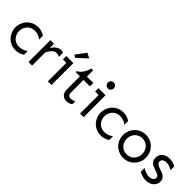

<svg xmlns="http://www.w3.org/2000/svg" viewBox="200 -1886 3026 3026"><g transform="rotate(45 1712.5 -373.0)"><path d="M303.7 -498C155.3 -498 48.8 -379.9 48.8 -241.2C48.8 -103.5 155.3 14.6 303.7 14.6C375 14.6 430.7 -13.7 450.2 -33.2V-114.3C414.1 -86.9 369.1 -63.5 303.7 -63.5C199.2 -63.5 131.8 -147.5 131.8 -241.2C131.8 -335.9 199.2 -419.9 303.7 -419.9C369.1 -419.9 414.1 -396.5 450.2 -369.1V-450.2C430.7 -468.8 375 -498 303.7 -498Z M582 -488.3V0H662.1V-294.9C698.2 -360.4 734.4 -414.1 800.8 -414.1C821.3 -414.1 842.8 -408.2 863.3 -395.5V-488.3C848.6 -495.1 831.1 -498 812.5 -498C756.8 -498 700.2 -456.1 662.1 -390.6V-488.3Z M936.5 -488.3V-413.1H1013.7V0H1093.8V-488.3ZM1010.7 -593.8 1054.7 -566.4 1218.8 -715.8 1135.7 -759.8Z M1357.4 -628.9C1325.2 -532.2 1284.2 -464.8 1220.7 -436.5V-413.1H1314.5V-123C1314.5 -40 1357.4 14.6 1440.4 14.6C1490.2 14.6 1514.6 1 1541 -19.5V-85C1521.5 -73.2 1497.1 -61.5 1458 -61.5C1415 -61.5 1394.5 -86.9 1394.5 -127V-413.1H1537.1V-488.3H1394.5V-628.9Z M1760.7 -722.7C1722.7 -722.7 1694.3 -691.4 1694.3 -656.2C1694.3 -622.1 1722.7 -589.8 1760.7 -589.8C1798.8 -589.8 1827.1 -622.1 1827.1 -656.2C1827.1 -691.4 1798.8 -722.7 1760.7 -722.7ZM1653.3 -488.3V-413.1H1730.5V0H1810.5V-488.3Z M2204.1 -498C2055.7 -498 1949.2 -379.9 1949.2 -241.2C1949.2 -103.5 2055.7 14.6 2204.1 14.6C2275.4 14.6 2331.1 -13.7 2350.6 -33.2V-114.3C2314.5 -86.9 2269.5 -63.5 2204.1 -63.5C2099.6 -63.5 2032.2 -147.5 2032.2 -241.2C2032.2 -335.9 2099.6 -419.9 2204.1 -419.9C2269.5 -419.9 2314.5 -396.5 2350.6 -369.1V-450.2C2331.1 -468.8 2275.4 -498 2204.1 -498Z M2703.1 -498C2554.7 -498 2448.2 -379.9 2448.2 -241.2C2448.2 -103.5 2554.7 14.6 2703.1 14.6C2851.6 14.6 2958 -103.5 2958 -241.2C2958 -379.9 2851.6 -498 2703.1 -498ZM2703.1 -419.9C2808.6 -419.9 2875 -335.9 2875 -241.2C2875 -147.5 2808.6 -63.5 2703.1 -63.5C2598.6 -63.5 2531.2 -147.5 2531.2 -241.2C2531.2 -335.9 2598.6 -419.9 2703.1 -419.9Z M3235.4 -498C3130.9 -498 3063.5 -436.5 3063.5 -353.5C3063.5 -297.9 3082 -252.9 3157.2 -224.6L3229.5 -198.2C3275.4 -181.6 3299.8 -166 3299.8 -134.8C3299.8 -94.7 3261.7 -63.5 3200.2 -63.5C3151.4 -63.5 3083 -94.7 3055.7 -114.3V-28.3C3078.1 -12.7 3149.4 14.6 3206.1 14.6C3311.5 14.6 3385.7 -52.7 3385.7 -134.8C3385.7 -190.4 3354.5 -233.4 3291 -255.9L3209 -285.2C3165 -300.8 3149.4 -329.1 3149.4 -353.5C3149.4 -384.8 3179.7 -419.9 3241.2 -419.9C3291 -419.9 3341.8 -395.5 3369.1 -375V-460.9C3346.7 -477.5 3293 -498 3235.4 -498Z"/></g></svg>

Font: Sen-gleads
Style: Regular
Weight: 400
Designer: Kosal Sen, Philatype
Foundry: Philatype
Version: Version 1.004; ttfautohint (v1.8.3)